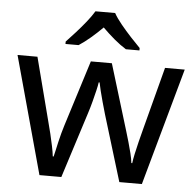

<svg xmlns="http://www.w3.org/2000/svg" viewBox="-54 -820 893 874"><g transform="rotate(5 393.0 -383.5)"><path d="M431 -303Q423 -331 415.5 -357.5Q408 -384 402.5 -407Q397 -430 394 -445H390Q388 -430 382.5 -407Q377 -384 370 -357Q363 -330 354 -302L258 -1H158L11 -537H102L176 -251Q184 -222 191 -192.5Q198 -163 203.5 -136.5Q209 -110 211 -91H215Q218 -103 222 -121Q226 -139 230.5 -159Q235 -179 240.5 -199Q246 -219 251 -235L346 -537H442L534 -235Q541 -212 548.5 -186Q556 -160 562 -135.5Q568 -111 570 -92H574Q576 -109 581.5 -134.5Q587 -160 594.5 -190.5Q602 -221 610 -251L685 -537H775L626 -1H523ZM437 -766Q449 -744 471.5 -716.5Q494 -689 518.5 -662.5Q543 -636 562 -617V-606H500Q474 -622 446 -645.5Q418 -669 391 -696Q364 -669 337 -646Q310 -623 284 -606H224V-617Q243 -637 266.5 -663Q290 -689 312 -716.5Q334 -744 347 -766Z"/></g></svg>

Font: Noto Sans Meetei Mayek
Style: Regular
Weight: 400
Designer: Monotype Design Team and Neelakash Kshetrimayum
Foundry: Monotype Imaging Inc.
Version: Version 2.002